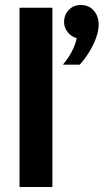

<svg xmlns="http://www.w3.org/2000/svg" viewBox="-20 -751 423 771"><path d="M190.4 0H58.4V-720H190.4ZM300.3 -491.3H232.5Q259 -522.1 275 -557.8Q291 -593.5 289 -618.1L306.7 -596Q277.4 -596 257.4 -615.7Q237.4 -635.4 237.4 -662.9Q237.4 -691.8 256.5 -711.4Q275.6 -731 304.1 -731Q336.7 -731 356.4 -708.8Q376.2 -686.6 376.2 -651.1Q376.2 -627.2 365.5 -598Q354.7 -568.7 337.4 -540.9Q320.2 -513.1 300.3 -491.3Z"/></svg>

Font: Wix Madefor Display
Style: Regular
Weight: 400
Designer: Dalton Maag Ltd
Foundry: Dalton Maag Ltd
Version: Version 3.100